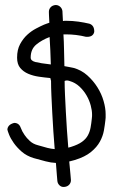

<svg xmlns="http://www.w3.org/2000/svg" viewBox="-20 -738 476 773"><path d="M350.6 -278.3Q350.6 -293 345.2 -313.5Q339.8 -334 328.6 -353.5Q317.4 -373 300.3 -389.2Q283.2 -405.3 259.8 -412.1Q249 -416 240.2 -412.1Q240.2 -388.7 241.7 -356Q243.2 -323.2 245.1 -287.6Q247.1 -252 249.5 -214.4Q252 -176.8 254.9 -143.6Q257.8 -144.5 265.6 -146.5Q293.9 -155.3 310.1 -167Q326.2 -178.7 334 -193.4Q341.8 -208 344.7 -224.6Q347.7 -241.2 349.6 -259.8L350.6 -270.5ZM103.5 -505.9Q103.5 -493.2 122.6 -488.3Q141.6 -483.4 184.6 -478.5Q183.6 -506.8 182.6 -535.2Q181.6 -563.5 179.7 -588.9Q148.4 -577.1 126 -558.6Q103.5 -540 103.5 -505.9ZM275.4 -464.8Q307.6 -456.1 331.5 -434.6Q355.5 -413.1 372.1 -386.7Q388.7 -360.4 397 -331.5Q405.3 -302.7 405.3 -278.3V-264.6L404.3 -253.9Q402.3 -235.4 398.4 -212.9Q394.5 -190.4 382.3 -168Q370.1 -145.5 346.2 -126Q322.3 -106.4 281.2 -93.8Q275.4 -91.8 270 -90.8Q264.6 -89.8 258.8 -87.9Q261.7 -55.7 263.7 -35.2Q265.6 -14.6 265.6 -12.7Q265.6 -2 258.3 5.9Q251 13.7 238.3 14.6Q227.5 15.6 219.7 8.3Q211.9 1 210.9 -9.8Q210.9 -12.7 209 -32.2Q207 -51.8 205.1 -82Q184.6 -83 164.1 -88.4Q143.6 -93.8 115.2 -101.6Q86.9 -110.4 67.4 -127.4Q47.9 -144.5 35.2 -162.6Q22.5 -180.7 16.6 -195.8Q10.7 -210.9 9.8 -215.8Q9.8 -224.6 16.1 -231.9Q22.5 -239.3 37.1 -243.2Q56.6 -243.2 63.5 -223.6Q69.3 -208 79.1 -194.3Q86.9 -182.6 100.1 -170.4Q113.3 -158.2 132.8 -153.3Q155.3 -146.5 170.9 -142.6Q186.5 -138.7 200.2 -137.7Q197.3 -171.9 194.8 -209.5Q192.4 -247.1 190.4 -283.7Q188.5 -320.3 187 -353.5Q185.5 -386.7 185.5 -412.1L182.6 -423.8Q160.2 -425.8 136.7 -429.2Q113.3 -432.6 93.8 -440.9Q74.2 -449.2 61.5 -464.4Q48.8 -479.5 48.8 -505.9Q48.8 -538.1 61 -560.5Q73.2 -583 89.8 -598.1Q106.4 -613.3 125 -623Q143.6 -632.8 157.2 -638.7Q162.1 -640.6 167.5 -642.6Q172.9 -644.5 178.7 -646.5Q177.7 -666 177.2 -677.2Q176.8 -688.5 176.8 -690.4Q176.8 -701.2 184.1 -709Q191.4 -716.8 204.1 -717.8Q214.8 -717.8 222.7 -710.4Q230.5 -703.1 231.4 -692.4Q231.4 -691.4 231.9 -681.2Q232.4 -670.9 233.4 -653.3Q236.3 -654.3 239.7 -654.3Q243.2 -654.3 246.1 -654.3Q271.5 -654.3 295.4 -650.9Q319.3 -647.5 339.8 -642.6Q360.4 -635.7 359.4 -609.4Q354.5 -587.9 326.2 -589.8Q306.6 -594.7 286.1 -597.2Q265.6 -599.6 246.1 -599.6H235.4Q237.3 -571.3 237.8 -538.1Q238.3 -504.9 239.3 -471.7Q249 -469.7 257.8 -468.3Q266.6 -466.8 275.4 -464.8Z"/></svg>

Font: Coming Soon
Style: Regular
Weight: 400
Designer: Dathan Boardman
Foundry: Open Window
Version: Version 1.002